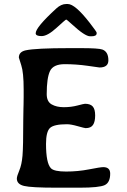

<svg xmlns="http://www.w3.org/2000/svg" viewBox="-20 -916 619 935"><path d="M62 -46.4Q62 -57.6 74 -85.9Q85.9 -114.3 89.6 -158Q93.3 -201.7 93.3 -332.5L94.2 -388.2L94.7 -406.7L95.2 -443.8V-480.5Q95.2 -563.5 83.5 -598.4Q71.8 -633.3 71.8 -635.7Q71.8 -663.6 105 -670.9Q154.3 -681.6 318.4 -681.6H374Q460 -681.6 478.5 -674.8Q507.8 -664.1 507.8 -622.1Q507.8 -587.4 464.4 -587.4Q462.9 -587.4 407 -595.5Q351.1 -603.5 295.2 -603.5Q239.3 -603.5 223.4 -569.8Q207.5 -536.1 207.5 -457.5Q207.5 -421.4 231.4 -407.7Q255.4 -394 290.8 -394Q326.2 -394 357.4 -402.3Q388.7 -410.6 394 -410.6Q419.9 -410.6 431.6 -397.5Q443.4 -384.3 443.4 -353.8Q443.4 -323.2 432.9 -307.6Q422.4 -292 397 -292Q392.1 -292 358.6 -301.5Q325.2 -311 306.2 -311Q242.2 -311 223.1 -292.5Q204.1 -273.9 204.1 -215.3Q204.1 -120.6 228.5 -96.2Q244.1 -80.6 301.8 -80.6Q359.4 -80.6 414.1 -91.3Q468.8 -102.1 482.9 -102.1Q516.6 -102.1 516.6 -70.3Q516.6 -27.3 490 -14.6Q463.4 -2 367.7 -2H255.4Q132.3 -2 97.2 -10.5Q62 -19 62 -46.4ZM302.2 -896.5Q302.2 -896.5 310.1 -896.5Q345.7 -896.5 417 -804.7Q450.7 -761.2 450.7 -756.8V-753.9Q450.7 -739.3 425.8 -739.3H418.5Q393.6 -739.3 330.6 -797.4Q305.2 -820.8 302.2 -820.8Q299.3 -820.8 255.4 -780.5Q211.4 -740.2 182.6 -740.2Q153.8 -740.2 153.8 -753.9Q153.8 -782.7 253.9 -874.5Q277.8 -896.5 302.2 -896.5Z"/></svg>

Font: Averia Gruesa Libre
Style: Regular
Weight: 500
Italic angle: -1.70001°
Version: Version 1.001